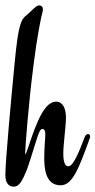

<svg xmlns="http://www.w3.org/2000/svg" viewBox="-26 -685 356 716"><path d="M302 -185C298 -185 293 -182 290 -174C267 -114 247 -65 229 -65C218 -65 210 -77 210 -112C210 -145 220 -217 220 -246C220 -281 208 -306 183 -306C170 -306 154 -297 142 -280C106 -236 74 -110 69 -110C68 -110 68 -113 68 -118C68 -131 80 -298 100 -450C111 -540 128 -627 133 -642C134 -646 134 -649 134 -650C134 -662 125 -665 120 -665C113 -665 106 -659 89 -643C71 -625 62 -623 54 -604C41 -573 35 -516 28 -444C16 -320 -6 -84 -6 -32C-6 2 10 11 25 11C42 11 54 0 76 -57C92 -102 113 -178 121 -193C124 -200 127 -204 132 -204C139 -204 143 -198 143 -185C143 -169 139 -134 139 -99C139 -60 142 6 200 6C244 6 267 -54 309 -170C310 -172 310 -174 310 -177C310 -182 307 -185 302 -185Z"/></svg>

Font: Engagement
Style: Regular
Weight: 400
Designer: Astigmatic (AOETI)
Foundry: Astigmatic (AOETI)
Version: Version 1.000